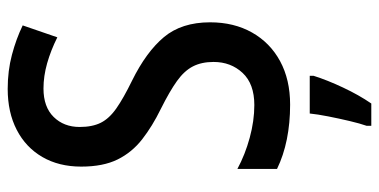

<svg xmlns="http://www.w3.org/2000/svg" viewBox="-263 -501 985 499"><g transform="rotate(-90 229.5 -251.5)"><path d="M421 -198Q421 -136 394.5 -89Q368 -42 320 -16Q272 10 207 10Q159 10 117 1.5Q75 -7 40 -24V-127Q77 -107 121 -95Q165 -83 206 -83Q261 -83 289.5 -113.5Q318 -144 318 -189Q318 -220 306.5 -242.5Q295 -265 268.5 -284Q242 -303 196 -326Q151 -348 117 -374.5Q83 -401 64.5 -438.5Q46 -476 46 -533Q46 -591 71 -634Q96 -677 141.5 -700.5Q187 -724 248 -724Q295 -724 336.5 -713Q378 -702 413 -685L382 -595Q348 -612 314.5 -621.5Q281 -631 249 -631Q201 -631 175 -604.5Q149 -578 149 -537Q149 -504 160 -482Q171 -460 197.5 -441.5Q224 -423 269 -401Q344 -364 382.5 -318Q421 -272 421 -198ZM282 71Q271 106 251.5 147.5Q232 189 210 221H152V209Q158 192 164.5 164.5Q171 137 176.5 109Q182 81 184 61H282Z"/></g></svg>

Font: Noto Sans Ethiopic Condensed Medium
Style: Regular
Weight: 500
Width: 3
Designer: Monotype Design Team
Foundry: Monotype Imaging Inc.
Version: Version 2.102; ttfautohint (v1.8.4.7-5d5b)